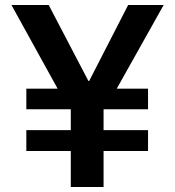

<svg xmlns="http://www.w3.org/2000/svg" viewBox="-20 -753 706 773"><path d="M397 0H265V-145H86V-229H265V-313H86V-396H212L26 -733H176L336 -427H339L496 -733H639L450 -396H576V-313H397V-229H576V-145H397Z"/></svg>

Font: IBM Plex Sans JP SemiBold
Style: Regular
Weight: 600
Designer: Mike Abbink; Paul van der Laan; Pieter van Rosmalen; Wujin Sim; Yejin Wi; Jinhee Kim; Boomi Park; Yona Kim; Kichan Ma
Foundry: Sandoll Inc.
Version: Version 1.001